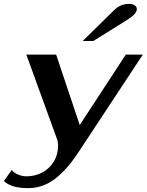

<svg xmlns="http://www.w3.org/2000/svg" viewBox="-87 -772 758 992"><path d="M-67 163 -26 106Q-17 120 5.5 129.5Q28 139 48 139Q95 139 132.5 118.5Q170 98 191.5 62Q213 26 213 -19Q213 -39 207 -55L49 -490H203L325 -126L563 -490H651L318 15Q259 105 196.5 152.5Q134 200 58 200Q-30 200 -67 163ZM503 -720Q521 -737 539.5 -744.5Q558 -752 581 -752Q598 -752 609 -744.5Q620 -737 620 -725Q620 -700 568 -668L395 -560H340Z"/></svg>

Font: Fahkwang
Style: Bold Italic
Weight: 700
Italic angle: -10°
Designer: Suppakit Chalermlarp | Katatrad Co.,Ltd.
Foundry: Cadson Demak Co.,Ltd.
Version: Version 1.000; ttfautohint (v1.6)